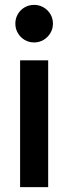

<svg xmlns="http://www.w3.org/2000/svg" viewBox="-20 -768 280 788"><path d="M62.5 -520.5H177.7V0H62.5ZM43 -670.9Q43 -692.4 53.2 -710Q63.5 -727.5 81.1 -737.8Q98.6 -748 120.1 -748Q141.1 -748 158.7 -737.8Q176.3 -727.5 186.8 -710Q197.3 -692.4 197.3 -670.9Q197.3 -649.9 186.8 -632.3Q176.3 -614.7 158.7 -604.2Q141.1 -593.8 120.1 -593.8Q98.6 -593.8 81.1 -604.2Q63.5 -614.7 53.2 -632.3Q43 -649.9 43 -670.9Z"/></svg>

Font: Reddit Sans Chocolate SemiBold
Style: Regular
Weight: 600
Designer: Stephen Hutchings
Foundry: Reddit
Version: Version 1.011